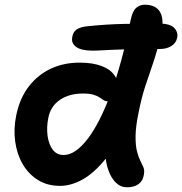

<svg xmlns="http://www.w3.org/2000/svg" viewBox="-20 -780 773 815"><path d="M373 -565Q325 -565 303 -581Q281 -597 287 -624Q290 -644 305.5 -655Q321 -666 355 -669Q433 -677 505.5 -678.5Q578 -680 655 -680Q702 -680 719.5 -661.5Q737 -643 732 -620Q728 -598 708 -585Q688 -572 658 -572Q569 -572 513.5 -570.5Q458 -569 425 -567Q392 -565 373 -565ZM235 9Q181 9 141 -16Q101 -41 76.5 -83Q52 -125 44.5 -179Q37 -233 49 -291Q64 -364 103 -414Q142 -464 198 -489.5Q254 -515 321 -514Q374 -514 412 -499.5Q450 -485 467.5 -458Q485 -431 477 -392Q473 -373 462 -361.5Q451 -350 439 -350Q427 -350 419.5 -355Q412 -360 402.5 -366.5Q393 -373 376.5 -378Q360 -383 332 -383Q273 -383 233.5 -355.5Q194 -328 185 -279Q177 -239 182 -203Q187 -167 204 -144.5Q221 -122 250 -122Q299 -122 351 -189Q403 -256 450.5 -384Q498 -512 535 -697Q543 -734 558.5 -747Q574 -760 594 -760Q643 -760 660.5 -727Q678 -694 663 -631Q647 -562 629.5 -511.5Q612 -461 596.5 -413.5Q581 -366 569 -306Q556 -244 555.5 -204Q555 -164 561 -139.5Q567 -115 575 -99Q583 -83 588.5 -70.5Q594 -58 591 -41Q589 -24 580.5 -11.5Q572 1 556.5 8Q541 15 519 15Q492 15 472 -4.5Q452 -24 440 -57.5Q428 -91 426.5 -134.5Q425 -178 436 -225L507 -244Q468 -153 421.5 -97.5Q375 -42 327.5 -16.5Q280 9 235 9Z"/></svg>

Font: Shantell Sans SemiBold
Style: Italic
Weight: 600
Italic angle: -11°
Designer: Stephen Nixon, Anya Danilova, Shantell Martin
Foundry: Arrow Type
Version: Version 1.011;[c5ecc13dd]